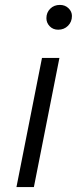

<svg xmlns="http://www.w3.org/2000/svg" viewBox="-20 -762 313 782"><path d="M151 -526H222L118 0H47ZM169 -688Q169 -711 184.5 -726.5Q200 -742 224 -742Q245 -742 259 -728.5Q273 -715 273 -697Q273 -673 257 -657Q241 -641 217 -641Q196 -641 182.5 -655Q169 -669 169 -688Z"/></svg>

Font: Idrija
Style: Italic
Weight: 400
Italic angle: -11.3°
Designer: Julieta Ulanovsky
Foundry: Julieta Ulanovsky
Version: Version 7.200